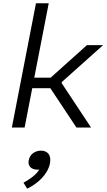

<svg xmlns="http://www.w3.org/2000/svg" viewBox="-20 -785 660 1182"><path d="M131.5 0 178.5 -242H290L450.5 0H540.5L359.5 -273.5L360.5 -280L614.5 -507H515L292 -307H191L280 -765H201.5L53 0ZM211 259.5C214.5 259.5 218 259.5 222 259C200.5 293 165 317 124.5 340L147.5 376.5C210.5 346 274 290 287.5 221C298 167 270.5 142.5 232 142.5C196.5 142.5 164 163.5 157 201C149.5 237 172 259.5 211 259.5Z"/></svg>

Font: Monaspace Neon Light
Style: Italic
Weight: 300
Italic angle: -11°
Designer: Riley Cran & the Lettermatic Team
Foundry: Lettermatic
Version: Version 1.200 (Monaspace Neon)